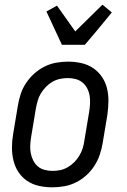

<svg xmlns="http://www.w3.org/2000/svg" viewBox="-20 -791 540 819"><path d="M203 8Q174 8 146.5 2Q119 -4 96.5 -19Q74 -34 59 -56.5Q44 -79 37.5 -106Q31 -133 31 -161.5Q31 -190 36 -219L56 -339Q60 -364 68 -389Q76 -414 91 -436.5Q106 -459 126 -477Q146 -495 170 -507Q194 -519 219.5 -523.5Q245 -528 270 -528Q299 -528 326.5 -522Q354 -516 376.5 -501Q399 -486 414.5 -463.5Q430 -441 436.5 -414Q443 -387 442.5 -358.5Q442 -330 438 -301L418 -181Q414 -156 405.5 -131Q397 -106 382.5 -83.5Q368 -61 348 -43Q328 -25 304 -13Q280 -1 254 3.5Q228 8 203 8ZM204 -62Q221 -62 237.5 -65.5Q254 -69 269.5 -78Q285 -87 297.5 -100Q310 -113 319 -128Q328 -143 333 -159.5Q338 -176 340 -192L360 -312Q363 -330 364 -347.5Q365 -365 362.5 -381.5Q360 -398 352.5 -413Q345 -428 332.5 -438.5Q320 -449 303.5 -453.5Q287 -458 270 -458Q253 -458 236 -454.5Q219 -451 203.5 -442Q188 -433 175.5 -420Q163 -407 154 -392Q145 -377 140.5 -360.5Q136 -344 133 -328L113 -208Q110 -190 109 -172.5Q108 -155 111 -138.5Q114 -122 121.5 -107Q129 -92 141 -81.5Q153 -71 170 -66.5Q187 -62 204 -62ZM244 -600 178 -742 223 -767 301 -657 417 -771 457 -738 392 -659 342 -600Z"/></svg>

Font: Iosevka Curly
Style: Italic
Weight: 400
Italic angle: -9°
Monospace: yes
Designer: Belleve Invis
Foundry: Belleve Invis
Version: Version 22.1.2; ttfautohint (v1.8.4)